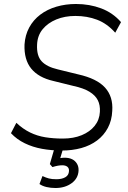

<svg xmlns="http://www.w3.org/2000/svg" viewBox="-20 -747 641 963"><path d="M290 8Q238 8 191 -0.5Q144 -9 104 -28.5Q64 -48 35 -79L62 -131Q95 -100 131 -82.5Q167 -65 207.5 -58.5Q248 -52 295 -52Q349 -52 390 -69Q431 -86 455 -116Q479 -146 481 -186Q483 -220 470.5 -244.5Q458 -269 428.5 -287Q399 -305 348 -316L247 -341Q173 -358 136.5 -403Q100 -448 103 -524Q106 -571 126.5 -609Q147 -647 182 -673.5Q217 -700 263 -713.5Q309 -727 361 -727Q429 -727 487.5 -705Q546 -683 587 -636L558 -583Q517 -629 467 -648Q417 -667 358 -667Q305 -667 262.5 -649.5Q220 -632 194 -600.5Q168 -569 166 -524Q163 -468 188.5 -440Q214 -412 270 -399L372 -374Q466 -353 507 -307.5Q548 -262 543 -191Q541 -143 521 -105.5Q501 -68 467 -42.5Q433 -17 388 -4.5Q343 8 290 8ZM258 196Q234 196 213 191Q192 186 178 176L193 136Q210 144 225 148Q240 152 263 152Q290 152 307.5 142Q325 132 326 111Q327 97 318 89.5Q309 82 292 82Q282 82 270.5 84Q259 86 243 91L230 76L258 -20H302L279 57L258 51Q270 48 282 46Q294 44 304 44Q326 44 341.5 51.5Q357 59 366 74Q375 89 374 109Q372 148 339 172Q306 196 258 196Z"/></svg>

Font: Nunitoga
Style: Light Italic
Weight: 300
Italic angle: -9°
Designer: Vernon Adams
Foundry: Vernon Adams
Version: Version 1.0